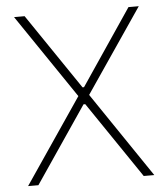

<svg xmlns="http://www.w3.org/2000/svg" viewBox="-51 -734 679 779"><g transform="rotate(-5 289.0 -344.0)"><path d="M32 0 267 -346 35 -688H78L287 -380H293L501 -688H543L311 -347L546 0H503L292 -311H285L74 0Z"/></g></svg>

Font: Saira Thin SemiCondensed
Style: Regular
Weight: 100
Width: 4
Version: Version 1.101